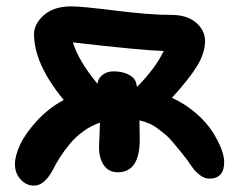

<svg xmlns="http://www.w3.org/2000/svg" viewBox="-20 -560 740 603"><path d="M350.1 -19Q321.3 -19 306.2 -41Q291 -63 291 -98.1Q291 -107.4 292.5 -134.8Q293.9 -162.1 293.9 -174.8Q265.6 -165 241.5 -147.5Q217.3 -129.9 199 -107.7Q180.7 -85.4 168.2 -65.9Q155.8 -46.4 144 -22.9Q118.2 22.9 86.9 22.9Q62 22.9 44.4 3.2Q26.9 -16.6 26.9 -43.9Q26.9 -70.8 43.5 -106.2Q60.1 -141.6 96.2 -180.9Q132.3 -220.2 180.2 -246.1Q86.9 -358.9 86.9 -453.1Q86.9 -485.4 118.2 -512.7Q149.4 -540 204.1 -540Q236.3 -540 343.5 -526.6Q450.7 -513.2 517.1 -513.2Q567.9 -513.2 595.9 -488.8Q624 -464.4 624 -431.2Q624 -394 599.1 -353Q574.2 -312 520 -252.9Q561.5 -233.9 594.7 -205.1Q627.9 -176.3 646.5 -147.5Q665 -118.7 674.6 -93.8Q684.1 -68.8 684.1 -50.8Q684.1 1 637.2 1Q623 1 609.9 -8.5Q596.7 -18.1 589.1 -27.8Q581.5 -37.6 566.9 -59.1Q550.3 -80.1 544.4 -87.4Q538.6 -94.7 524.2 -111.8Q509.8 -128.9 500.5 -136.5Q491.2 -144 477.1 -155Q462.9 -166 448.5 -172.1Q434.1 -178.2 418 -182.1Q418 -171.9 418.5 -151.9Q418.9 -131.8 418.9 -122.1Q418.9 -19 350.1 -19ZM408.2 -296.9Q408.2 -294.9 410.2 -287.1Q468.3 -345.2 494.1 -399.9Q423.8 -401.9 209 -426.8Q226.1 -369.6 286.1 -296.9Q288.1 -314.5 302.5 -325.2Q316.9 -335.9 336.9 -335.9Q365.2 -335.9 385 -325.2Q404.8 -314.5 408.2 -296.9Z"/></svg>

Font: Shantell Sans Irregular
Style: Regular
Weight: 600
Designer: Stephen Nixon, Anya Danilova, Shantell Martin
Foundry: Arrow Type
Version: Version 1.006;[9816181b4]